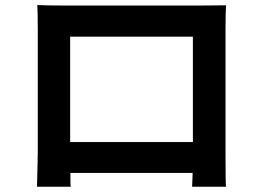

<svg xmlns="http://www.w3.org/2000/svg" viewBox="-20 -711 1017 747"><path d="M125 -691.4Q164.1 -689.5 226.6 -689.5H763.7Q824.2 -689.5 859.4 -690.4Q857.4 -661.1 857.4 -596.7V-118.2Q857.4 7.8 859.4 15.6H727.5L729.5 -38.1H253.9Q253.9 12.7 254.9 15.6H124Q124 14.6 124.5 -9.8Q125 -34.2 126 -66.9Q127 -99.6 127 -120.1V-596.7Q127 -663.1 125 -691.4ZM252.9 -158.2H730.5V-568.4H252.9Z"/></svg>

Font: Min Sans Bold
Style: Regular
Weight: 700
Designer: Jinseong-Kim, NotoSansCJK, Nunito
Foundry: Jinseong-Kim
Version: Version 1.400;Glyphs 3.1.2 (3151)